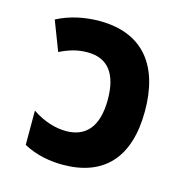

<svg xmlns="http://www.w3.org/2000/svg" viewBox="-89 -642 708 736"><g transform="rotate(15 265.0 -274.5)"><path d="M223 10C383 10 475 -82 475 -270C475 -450 391 -559 218 -559C161 -559 101 -547 50 -520L95 -403C136 -423 168 -431 205 -431C286 -431 326 -377 326 -276C326 -164 277 -118 202 -118C165 -118 117 -129 67 -163V-27C118 1 174 10 223 10Z"/></g></svg>

Font: Noto Sans Mono Condensed ExtraBold
Style: Regular
Weight: 800
Width: 3
Designer: Monotype Design Team
Foundry: Monotype Imaging Inc.
Version: Version 2.014